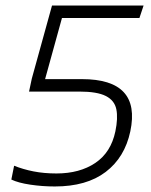

<svg xmlns="http://www.w3.org/2000/svg" viewBox="-20 -664 546 694"><path d="M178 10Q133 10 89.5 3.5Q46 -3 21 -15L31 -65Q63 -52 101 -44.5Q139 -37 184 -37Q268 -37 324.5 -75Q381 -113 397 -189Q407 -237 400.5 -269Q394 -301 362.5 -317Q331 -333 267 -333H85L95 -380L168 -644H499L484 -599H204L143 -378H276Q491 -378 451 -189Q431 -95 362 -42.5Q293 10 178 10Z"/></svg>

Font: Kanit ExtraLight
Style: Italic
Weight: 275
Italic angle: -12°
Designer: Katatrad Team
Foundry: CadsonDemak
Version: Version 2.000; ttfautohint (v1.8.3)